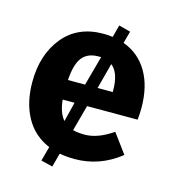

<svg xmlns="http://www.w3.org/2000/svg" viewBox="-102 -686 759 844"><g transform="rotate(15 277.0 -263.5)"><path d="M522 -222H292L260 -104Q284 -98 314 -98Q373 -98 441 -145L506 -57Q413 17 299 17Q263 17 230 11L213 74L160 61L178 -5Q106 -35 69 -102Q32 -169 32 -263Q32 -387 97.5 -467.5Q163 -548 280 -548Q302 -548 322 -545L337 -601L390 -587L375 -532Q447 -506 486 -440Q525 -374 525 -276Q525 -246 522 -222ZM284 -446Q235 -446 210.5 -415Q186 -384 181 -311H259L296 -446ZM385 -311V-318Q385 -398 347 -428L316 -311ZM213 -133 235 -222H181Q187 -162 213 -133Z"/></g></svg>

Font: FiraGO
Style: Bold
Weight: 700
Designer: bBox Type
Foundry: bBox Type GmbH
Version: Version 1.001;PS 001.001;hotconv 1.0.88;makeotf.lib2.5.64775